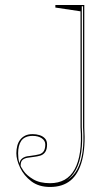

<svg xmlns="http://www.w3.org/2000/svg" viewBox="-20 -728 436 763"><path d="M179 15Q134 15 104.5 -7.5Q75 -30 60 -61.5Q45 -93 45 -119Q45 -134 48.5 -148Q52 -162 60 -172.5Q68 -183 80 -189Q92 -195 110 -195Q124 -195 137 -191Q150 -187 158.5 -178Q167 -169 167 -154Q167 -134 159.5 -123.5Q152 -113 140 -109.5Q128 -106 114.5 -104.5Q101 -103 89 -101Q77 -99 69.5 -92.5Q62 -86 62 -70Q62 -66 74 -48.5Q86 -31 112 -15.5Q138 0 179 0Q212 0 236.5 -13.5Q261 -27 276.5 -55Q292 -83 298 -124.5Q304 -166 300 -222V-683L200 -698V-708H315V-222Q320 -143 306 -90Q292 -37 260.5 -11Q229 15 179 15ZM58 -78Q58 -90 68.5 -98.5Q79 -107 97 -108Q111 -110 120.5 -111.5Q130 -113 137 -115Q149 -119 154.5 -128.5Q160 -138 160 -154Q160 -169 146 -178.5Q132 -188 110 -188Q94 -188 82.5 -183Q71 -178 64.5 -168.5Q58 -159 55 -146.5Q52 -134 52 -119Q52 -109 53 -99Q54 -89 58 -78ZM244 -10Q271 -26 286.5 -54Q302 -82 308 -124Q314 -166 310 -222V-703H305V-222Q309 -166 303 -124Q297 -82 282 -54Q267 -26 244 -10Z"/></svg>

Font: Kalnia Glaze Thin
Style: Regular
Weight: 100
Designer: Frida Medrano
Foundry: Frida Medrano
Version: Version 1.110